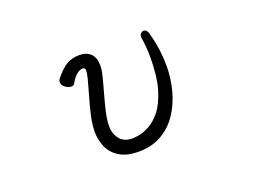

<svg xmlns="http://www.w3.org/2000/svg" viewBox="-82 -671 1165 871"><g transform="rotate(-20 500.0 -236.0)"><path d="M646 -468Q646 -478 652.5 -484Q659 -490 666 -490Q680 -490 686 -472Q699 -426 704.5 -385Q710 -344 710 -306Q710 -245 694.5 -187Q679 -129 648 -82.5Q617 -36 569.5 -9Q522 18 459 18Q400 18 365 -4.5Q330 -27 315.5 -62Q301 -97 301 -134Q301 -170 311 -213.5Q321 -257 333.5 -299.5Q346 -342 354 -373Q360 -399 360 -409Q360 -424 348 -424Q334 -424 318 -411Q302 -398 288 -372Q283 -364 272 -364Q259 -364 244 -374.5Q229 -385 229 -400Q229 -410 236 -418Q265 -454 291 -470Q317 -486 354 -486Q388 -486 408 -467Q428 -448 428 -409Q428 -389 422 -365Q413 -328 401 -286Q389 -244 380 -205Q371 -166 371 -135Q371 -100 391.5 -74Q412 -48 453 -48Q461 -48 483.5 -51.5Q506 -55 535 -70.5Q564 -86 591 -120Q618 -154 636 -214Q654 -274 654 -368Q654 -392 652 -416.5Q650 -441 646 -464Z"/></g></svg>

Font: Moon Stars Kai T
Style: Regular
Weight: 400
Designer: GuiWonder
Version: Version 1.101